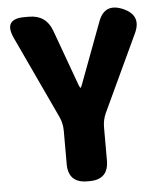

<svg xmlns="http://www.w3.org/2000/svg" viewBox="-53 -800 715 846"><g transform="rotate(-5 304.0 -376.5)"><path d="M299 0Q215 0 215 -84V-231Q215 -263 202 -292L31 -658Q-9 -745 86 -745H106Q181 -745 207 -675L298 -425Q303 -413 305 -413Q307 -413 312 -426L413 -696Q442 -776 521 -743Q601 -709 565 -632L406 -292Q393 -263 393 -231V-84Q393 0 309 0Z"/></g></svg>

Font: Resource Han Rounded KR Heavy
Style: Regular
Weight: 900
Designer: Cyano Hao (round all glyphs); Ryoko NISHIZUKA 西塚涼子 (kana, bopomofo & ideographs); Paul D. Hunt (Latin, Greek & Cyrillic)
Foundry: Cyano Hao
Version: 0.990